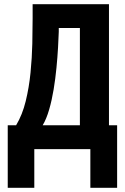

<svg xmlns="http://www.w3.org/2000/svg" viewBox="-20 -713 600 918"><path d="M17 185V-114H57Q87 -164 103 -229.5Q119 -295 126 -366Q133 -437 134.5 -504.5Q136 -572 136 -626V-693H501V-114H540V185H412V0H144V185ZM184 -114H362V-579H261V-561Q260 -530 257.5 -485.5Q255 -441 250 -389Q245 -337 236.5 -285.5Q228 -234 215 -189Q202 -144 184 -114Z"/></svg>

Font: Ubuntu Sans Mono
Style: Regular
Weight: 400
Monospace: yes
Designer: Dalton Maag Ltd
Foundry: Dalton Maag Ltd
Version: Version 1.006